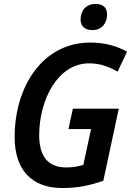

<svg xmlns="http://www.w3.org/2000/svg" viewBox="-20 -940 662 970"><path d="M447 -788C494 -788 521 -822 521 -867C521 -904 498 -920 462 -920C415 -920 387 -887 387 -841C387 -806 411 -788 447 -788ZM296 10C377 10 440 -5 502 -27L580 -391H348L326 -288H440L401 -107C375 -99 348 -94 315 -94C220 -94 178 -153 178 -257C178 -436 272 -620 430 -620C484 -620 529 -604 574 -578L622 -679C569 -708 509 -725 436 -725C195 -725 54 -502 54 -248C54 -81 140 10 296 10Z"/></svg>

Font: Noto Sans SemiCondensed SemiBold
Style: Italic
Weight: 600
Width: 4
Italic angle: -12°
Designer: Monotype Design Team
Foundry: Monotype Imaging Inc.
Version: Version 2.013